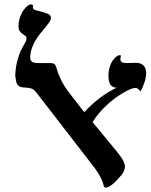

<svg xmlns="http://www.w3.org/2000/svg" viewBox="-20 -837 683 871"><path d="M51 -489 49 -484Q49 -572 94 -643Q100 -652 100 -664Q100 -672 94 -675Q90 -677 82 -683Q76 -688 70 -695Q64 -702 64 -717Q64 -742 73 -765Q81 -786 96 -802Q110 -817 120 -817Q130 -817 130 -809L129 -803Q129 -792 153 -788Q182 -781 198 -774Q211 -768 211 -757Q211 -747 204 -737Q194 -722 177 -702Q117 -634 117 -576Q117 -563 125 -557Q132 -551 155 -551H205Q221 -551 226 -547Q233 -542 237 -526Q242 -507 255 -479Q269 -449 291 -420L362 -328Q432 -403 509 -439Q490 -440 481 -453Q472 -465 472 -494Q472 -518 480 -540Q487 -560 501 -574Q514 -587 525 -587Q528 -587 528 -583L526 -568Q526 -551 553 -551L598 -552Q619 -552 631 -540Q643 -528 643 -507Q643 -487 636 -465Q628 -440 617 -422Q610 -432 605 -435Q600 -438 593 -438Q576 -438 536 -414Q495 -390 460 -356Q423 -321 400 -283L508 -152Q530 -125 538 -110Q546 -95 547 -83Q547 -63 531 -43Q513 -21 494 -4Q473 14 460 14Q454 14 452 11Q451 8 449 0Q443 -28 411 -73L146 -416Q136 -429 126 -434Q117 -438 94 -440Q69 -440 60 -452Q51 -464 51 -489Z"/></svg>

Font: Libra Serif Modern
Style: Bold Italic
Weight: 700
Italic angle: -12°
Designer: Stefan Peev, Context Ltd
Foundry: Stefan Peev, Context Ltd
Version: Version 1.000